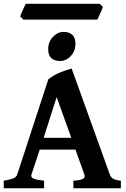

<svg xmlns="http://www.w3.org/2000/svg" viewBox="-20 -1011 679 1031"><path d="M193.4 -207.5 148.9 -73.7Q144 -58.6 160.4 -51.8Q176.8 -44.9 216.8 -40.5V0H0V-40.5Q33.2 -46.4 50.3 -52.7Q67.4 -59.1 72.3 -73.7L239.3 -584.5Q266.1 -606.9 300.8 -621.1Q335.4 -635.3 364.7 -643.1L569.8 -73.7Q574.7 -60.1 586.2 -52.2Q597.7 -44.4 628.9 -40.5V0H374V-40.5Q411.6 -43 425 -50.3Q438.5 -57.6 433.1 -73.7L385.3 -207.5ZM362.8 -271 284.2 -489.7 214.4 -271ZM385.3 -776.4Q385.3 -737.8 360.6 -710.7Q335.9 -683.6 302.2 -683.6Q238.8 -683.6 238.8 -747.1Q238.8 -786.1 264.2 -813Q289.6 -839.8 321.8 -839.8Q351.1 -839.8 368.2 -824Q385.3 -808.1 385.3 -776.4ZM532.7 -974.1Q530.8 -967.3 524.4 -952.9Q518.1 -938.5 511.7 -924.8Q505.4 -911.1 502.9 -905.8H105.5L88.4 -922.4Q90.3 -929.7 96.2 -943.4Q102.1 -957 108.6 -970.7Q115.2 -984.4 118.2 -990.7H515.6Z"/></svg>

Font: Gentium Book Plus
Style: Bold
Weight: 700
Designer: Victor Gaultney, Annie Olsen, Iska Routamaa, Becca Hirsbrunner
Foundry: SIL International
Version: Version 6.101